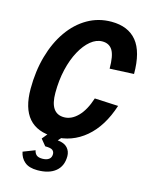

<svg xmlns="http://www.w3.org/2000/svg" viewBox="-138 -813 882 1131"><g transform="rotate(15 303.0 -247.0)"><path d="M247 16Q40 16 40 -222Q40 -329 66 -421Q92 -513 140 -581.5Q188 -650 254 -688Q320 -726 399 -726Q501 -726 553.5 -662Q606 -598 606 -463L459 -456Q459 -535 439 -567.5Q419 -600 377 -600Q340 -600 306 -572Q272 -544 245 -494.5Q218 -445 202.5 -379Q187 -313 187 -236Q187 -110 273 -110Q318 -110 357 -149.5Q396 -189 420 -264L564 -257Q521 -124 438 -54Q355 16 247 16ZM202 232Q151 232 124 209Q97 186 90 149L162 121Q166 140 177.5 149.5Q189 159 213 159Q238 159 252.5 148.5Q267 138 267 117Q267 102 256 93Q245 84 211 84L179 45L224 -10H310L273 31Q314 35 333 56Q352 77 352 107Q352 167 312.5 199.5Q273 232 202 232Z"/></g></svg>

Font: Geist Mono
Style: Bold Italic
Weight: 700
Italic angle: -12°
Monospace: yes
Designer: Basement.studio, Andrés Briganti, Mateo Zaragoza
Foundry: Basement.studio, Vercel, Andrés Briganti, Guido Ferreyra, Mateo Zaragoza
Version: Version 1.500; ttfautohint (v1.8.4.7-5d5b)